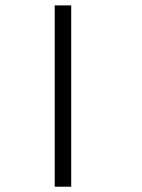

<svg xmlns="http://www.w3.org/2000/svg" viewBox="-20 -708 540 728"><path d="M187.5 -687.5V0H250V-687.5Z"/></svg>

Font: BFUnifontExMono
Style: Regular
Weight: 500
Version: Version 15.0.06